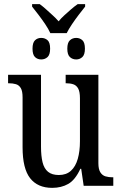

<svg xmlns="http://www.w3.org/2000/svg" viewBox="-20 -897 587 927"><path d="M223 -737Q214 -757 198.5 -780Q183 -803 165.5 -826Q148 -849 135 -865V-877H172Q187 -866 203 -851.5Q219 -837 234.5 -823Q250 -809 263 -794Q275 -809 290.5 -823Q306 -837 322.5 -851.5Q339 -866 355 -877H391V-865Q378 -849 360.5 -826Q343 -803 327.5 -780Q312 -757 302 -737ZM179 -610Q161 -610 149 -621.5Q137 -633 137 -662Q137 -691 149 -702.5Q161 -714 179 -714Q197 -714 209.5 -703Q222 -692 222 -662Q222 -633 209.5 -621.5Q197 -610 179 -610ZM348 -610Q330 -610 317.5 -621.5Q305 -633 305 -662Q305 -691 317.5 -702.5Q330 -714 348 -714Q365 -714 377.5 -703Q390 -692 390 -662Q390 -633 377.5 -621.5Q365 -610 348 -610ZM232 10Q162 10 125.5 -36.5Q89 -83 89 -186V-427Q89 -457 80.5 -471.5Q72 -486 57 -490.5Q42 -495 22 -495H19V-536H178V-189Q178 -144 185.5 -113.5Q193 -83 212 -67.5Q231 -52 264 -52Q300 -52 322.5 -72.5Q345 -93 355.5 -130Q366 -167 366 -215V-422Q366 -454 357.5 -469.5Q349 -485 334 -490Q319 -495 300 -495H297V-536H455V-109Q455 -80 464.5 -65Q474 -50 489.5 -45.5Q505 -41 523 -41H527V0H384L372 -82H368Q343 -28 309.5 -9Q276 10 232 10Z"/></svg>

Font: Noto Serif Condensed
Style: Regular
Weight: 400
Width: 3
Designer: Monotype Design Team
Foundry: Monotype Imaging Inc.
Version: Version 2.015